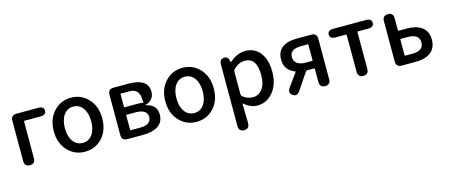

<svg xmlns="http://www.w3.org/2000/svg" viewBox="-49 -1162 4630 1982"><g transform="rotate(-15 2266.0 -170.5)"><path d="M145 0Q87 0 87 -60V-490Q87 -550 147 -550H380Q440 -550 440 -504Q440 -458 380 -458H207Q202 -458 202 -453V-60Q202 0 145 0Z M551 -62Q472 -143 472 -275Q472 -407 551 -488Q624 -564 731 -564Q838 -564 912 -488Q990 -407 990 -275Q990 -143 912 -62Q838 13 731 13Q624 13 551 -62ZM629 -134Q667 -81 731.5 -81Q796 -81 834 -134Q872 -187 872 -275Q872 -363 834 -416Q796 -469 731.5 -469Q667 -469 629 -416Q591 -363 591 -275Q591 -187 629 -134Z M1185 0Q1125 0 1125 -60V-490Q1125 -550 1185 -550H1343Q1552 -550 1552 -409Q1552 -366 1528 -336Q1504 -306 1472 -296.5Q1440 -287 1440 -353Q1440 -471 1334 -471H1242Q1237 -471 1237 -466V-330Q1237 -325 1242 -325H1400Q1460 -325 1460 -293Q1460 -288 1468 -286Q1574 -261 1574 -158Q1574 -78 1511 -37Q1454 0 1353 0ZM1237 -85Q1237 -80 1242 -80H1343Q1462 -80 1462 -165Q1462 -203 1430.5 -224Q1399 -245 1339 -245H1242Q1237 -245 1237 -240Z M1743 -62Q1664 -143 1664 -275Q1664 -407 1743 -488Q1816 -564 1923 -564Q2030 -564 2104 -488Q2182 -407 2182 -275Q2182 -143 2104 -62Q2030 13 1923 13Q1816 13 1743 -62ZM1821 -134Q1859 -81 1923.5 -81Q1988 -81 2026 -134Q2064 -187 2064 -275Q2064 -363 2026 -416Q1988 -469 1923.5 -469Q1859 -469 1821 -416Q1783 -363 1783 -275Q1783 -187 1821 -134Z M2374 223Q2317 223 2317 163V-491Q2317 -550 2363 -553Q2410 -557 2419 -499Q2420 -490 2421.5 -490Q2423 -490 2438 -502Q2512 -564 2593 -564Q2696 -564 2754 -487Q2810 -413 2810 -284Q2810 -148 2738 -65Q2671 13 2573 13Q2501 13 2432 -46Q2428 -49 2428 -44L2431 162Q2432 222 2374 223ZM2691 -282Q2691 -468 2562 -468Q2500 -468 2444 -413Q2432 -401 2432 -384V-148Q2432 -132 2444 -121Q2490 -82 2551.5 -82Q2613 -82 2652 -135Q2691 -188 2691 -282Z M2949 0Q2906 -31 2941 -80L3042 -220Q3045 -224 3040 -226Q2930 -266 2930 -381Q2930 -550 3149 -550H3297Q3357 -550 3357 -490V-60Q3357 0 3300 0Q3242 0 3242 -60V-201Q3242 -206 3237 -206H3166Q3152 -206 3144 -194L3027 -20Q2993 30 2949 0ZM3166 -286H3237Q3242 -286 3242 -291V-458Q3242 -463 3237 -463H3166Q3044 -463 3044 -378Q3044 -334 3076 -310Q3108 -286 3166 -286Z M3708 0Q3650 0 3650 -60V-453Q3650 -458 3645 -458H3532Q3472 -458 3472 -504Q3472 -550 3532 -550H3882Q3942 -550 3942 -504Q3942 -458 3882 -458H3770Q3765 -458 3765 -453V-60Q3765 0 3708 0Z M4118 0Q4058 0 4058 -60V-490Q4058 -550 4116 -550Q4173 -550 4173 -490V-361Q4173 -356 4178 -356H4263Q4367 -356 4424 -315Q4487 -270 4487 -179Q4487 -88 4424 -42Q4367 0 4263 0ZM4173 -95Q4173 -90 4178 -90H4254Q4375 -90 4375 -179.5Q4375 -269 4254 -269H4178Q4173 -269 4173 -264Z"/></g></svg>

Font: Resource Han Rounded CN Medium
Style: Regular
Weight: 500
Designer: Cyano Hao (round all glyphs); Ryoko NISHIZUKA 西塚涼子 (kana, bopomofo & ideographs); Paul D. Hunt (Latin, Greek & Cyrillic)
Foundry: Cyano Hao
Version: 0.990